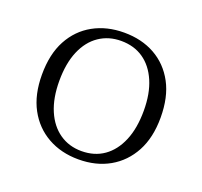

<svg xmlns="http://www.w3.org/2000/svg" viewBox="-97 -618 779 739"><g transform="rotate(20 293.0 -248.5)"><path d="M293 11Q222 11 167 -20Q112 -51 81 -108.5Q50 -166 50 -248Q50 -332 81 -389.5Q112 -447 167 -477.5Q222 -508 293 -508Q365 -508 419.5 -477.5Q474 -447 505 -389.5Q536 -332 536 -248Q536 -166 505 -108.5Q474 -51 419.5 -20Q365 11 293 11ZM293 -23Q346 -23 384.5 -50Q423 -77 444.5 -128Q466 -179 466 -251Q466 -321 444.5 -371Q423 -421 384.5 -447.5Q346 -474 293 -474Q242 -474 203 -447.5Q164 -421 142.5 -370.5Q121 -320 121 -248Q121 -178 142.5 -127.5Q164 -77 203 -50Q242 -23 293 -23Z"/></g></svg>

Font: Montagu Slab 144pt Light
Style: Regular
Weight: 300
Designer: Florian Karsten
Foundry: Florian Karsten
Version: Version 1.000